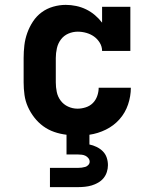

<svg xmlns="http://www.w3.org/2000/svg" viewBox="-20 -548 640 788"><path d="M185 220V141H300Q308 141 315.5 140Q323 139 330 137Q337 135 342.5 129Q348 123 348 116Q348 108 343 101.5Q338 95 331 91.5Q324 88 316 87Q308 86 300 86H253V5Q227 2 202.5 -6.5Q178 -15 157.5 -30Q137 -45 121 -65.5Q105 -86 94.5 -109.5Q84 -133 80.5 -158.5Q77 -184 77 -210V-310Q77 -336 80 -362Q83 -388 92 -413Q101 -438 115.5 -460Q130 -482 151 -497.5Q172 -513 198 -520.5Q224 -528 250 -528Q271 -528 292.5 -523.5Q314 -519 333.5 -509.5Q353 -500 369.5 -486Q386 -472 399 -455V-520H515V-339H399Q399 -357 389.5 -372.5Q380 -388 366 -398Q352 -408 334.5 -413Q317 -418 299 -418Q279 -418 260.5 -410Q242 -402 230 -386Q218 -370 213.5 -350Q209 -330 209 -310V-210Q209 -190 213 -170.5Q217 -151 229 -135Q241 -119 259.5 -110.5Q278 -102 298 -102Q315 -102 332 -107.5Q349 -113 361 -125Q373 -137 379 -154Q385 -171 385 -188H517Q517 -153 505.5 -119Q494 -85 470.5 -58.5Q447 -32 414.5 -16Q382 0 347 5V45Q362 48 376.5 55Q391 62 402 73Q413 84 418 99Q423 114 423 130Q423 144 418.5 158Q414 172 405 183Q396 194 383 201.5Q370 209 356.5 213Q343 217 328.5 218.5Q314 220 300 220Z"/></svg>

Font: Iosevka Etoile Extrabold
Style: Regular
Weight: 800
Designer: Belleve Invis
Foundry: Belleve Invis
Version: Version 22.1.2; ttfautohint (v1.8.4)